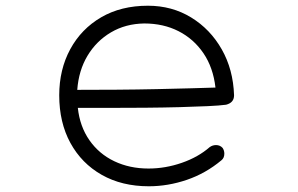

<svg xmlns="http://www.w3.org/2000/svg" viewBox="-20 -559 1040 671"><path d="M500 92Q406 92 335.5 52Q265 12 226 -59.5Q187 -131 187 -226Q187 -316 225.5 -387Q264 -458 333.5 -498.5Q403 -539 497 -539Q581 -539 648 -498Q715 -457 755 -386.5Q795 -316 798 -226Q798 -200 770 -193Q748 -190 705 -188Q662 -186 606 -184.5Q550 -183 488 -182.5Q426 -182 365 -182Q304 -182 252 -182Q259 -117 292.5 -69Q326 -21 379.5 4.5Q433 30 499 30Q558 30 615.5 10Q673 -10 713 -45Q723 -52 735 -52Q749 -52 758 -42Q764 -33 764 -22Q764 -7 754 1Q699 47 633 69.5Q567 92 500 92ZM250 -245Q315 -245 387 -245.5Q459 -246 527 -247.5Q595 -249 649.5 -250.5Q704 -252 733 -253Q725 -323 691 -373Q657 -423 604 -450Q551 -477 484 -477Q419 -476 368 -446Q317 -416 286 -364.5Q255 -313 250 -245Z"/></svg>

Font: Hachi Maru Pop
Style: Regular
Weight: 400
Designer: Nontynet
Foundry: Nontynet
Version: Version 1.300